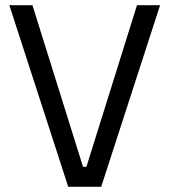

<svg xmlns="http://www.w3.org/2000/svg" viewBox="-20 -720 653 740"><path d="M16 -700 243 0H370L597 -700H508L313 -77H300L105 -700Z"/></svg>

Font: Space Text
Style: Regular
Weight: 400
Designer: Florian Karsten (Space Text), Colophon Foundry (Space Mono)
Foundry: Florian Karsten
Version: Version 1.003;PS 001.003;hotconv 1.0.88;makeotf.lib2.5.64775